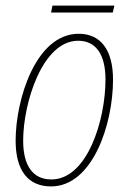

<svg xmlns="http://www.w3.org/2000/svg" viewBox="-20 -658 461 688"><path d="M163 -613H384L390 -638H168ZM163 10C310 10 385 -209 385 -373C385 -480 340 -537 262 -537C108 -537 36 -301 36 -154C36 -45 82 10 163 10ZM164 -15C98 -15 63 -64 63 -154C63 -289 132 -512 260 -512C325 -512 358 -461 358 -373C358 -228 293 -15 164 -15Z"/></svg>

Font: Noto Sans Condensed Thin
Style: Italic
Weight: 100
Width: 3
Italic angle: -12°
Designer: Monotype Design Team
Foundry: Monotype Imaging Inc.
Version: Version 2.013